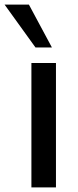

<svg xmlns="http://www.w3.org/2000/svg" viewBox="-56 -812 340 832"><path d="M80.1 0V-539.1H186.5V0ZM-36.1 -792H69.3L168.9 -606.4H97.7Z"/></svg>

Font: Min Sans Medium
Style: Regular
Weight: 500
Designer: Jinseong-Kim, NotoSansCJK, Nunito
Foundry: Jinseong-Kim
Version: Version 1.400;Glyphs 3.1.2 (3151)